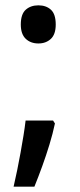

<svg xmlns="http://www.w3.org/2000/svg" viewBox="-20 -569 301 720"><path d="M186 -106Q178 -68 165.5 -27Q153 14 138.5 54Q124 94 109 131H31Q38 101 44.5 69Q51 37 57 4Q63 -29 68 -60Q73 -91 76 -117H179ZM58 -477Q58 -516 76.5 -532.5Q95 -549 124 -549Q153 -549 171 -532.5Q189 -516 189 -477Q189 -440 170.5 -423Q152 -406 124 -406Q95 -406 76.5 -423.5Q58 -441 58 -477Z"/></svg>

Font: Noto Sans Display SemiCondensed Medium
Style: Regular
Weight: 500
Width: 4
Designer: Monotype Design Team
Foundry: Monotype Imaging Inc.
Version: Version 2.003